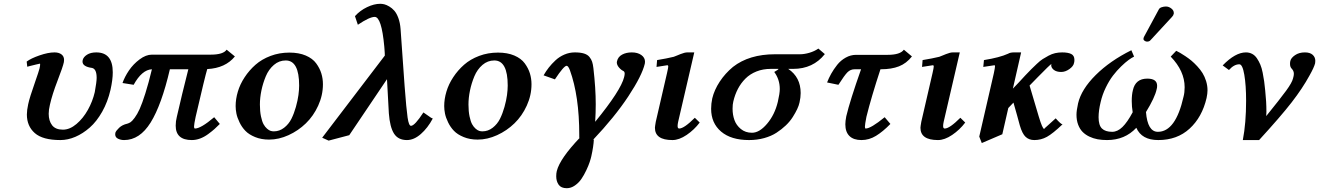

<svg xmlns="http://www.w3.org/2000/svg" viewBox="-20 -718 6877 1001"><path d="M556.2 -250Q541.5 -186.5 512.7 -135.5Q483.9 -84.5 448 -53Q412.1 -21.5 372.8 -4.6Q333.5 12.2 294.9 12.2Q202.6 12.2 161.4 -24.2Q120.1 -60.5 120.1 -121.1Q120.1 -143.1 127 -174.8Q134.3 -209.5 163.1 -291Q182.6 -346.7 186 -360.8Q188 -369.1 188.7 -375Q189.5 -380.9 189.2 -383.5Q189 -386.2 188 -386.2Q185.1 -386.2 168.5 -381.8L136.7 -374L122.1 -370.1L119.1 -397Q141.1 -413.6 186 -429.2Q231 -444.8 264.2 -444.8Q286.6 -444.8 300.3 -434.6Q314 -424.3 314 -405.8Q314 -397.9 313 -394Q308.1 -370.1 279.8 -296.9Q252.4 -226.1 240.2 -171.9Q233.9 -145.5 233.9 -125Q233.9 -87.9 251.7 -64.9Q269.5 -42 308.1 -42Q343.8 -42 378.7 -71.5Q413.6 -101.1 438.2 -145.3Q462.9 -189.5 474.1 -237.8Q483.9 -291.5 483.9 -312Q483.9 -358.4 460 -363.8Q410.2 -370.6 410.2 -397Q410.2 -401.9 411.1 -404.8Q415 -420.9 433.8 -432.9Q452.6 -444.8 481.9 -444.8Q567.9 -444.8 567.9 -340.8Q567.9 -302.7 556.2 -250Z M1078.6 -433.1Q1144 -433.1 1161.6 -459L1204.6 -423.8Q1155.3 -362.8 1060.5 -357.9Q1049.3 -321.8 1000 -108.9Q991.7 -69.8 991.7 -59.1Q991.7 -47.9 996.6 -47.9Q1026.9 -47.9 1096.7 -106.9L1126 -71.8Q1109.9 -55.7 1097.9 -44.9Q1085.9 -34.2 1065.4 -19Q1044.9 -3.9 1023.2 4.2Q1001.5 12.2 980 12.2Q896 12.2 896 -63Q896 -85.9 901.9 -108.9Q928.2 -224.6 961.9 -356.9H865.7Q822.3 -170.9 765.4 -79.3Q708.5 12.2 627 12.2Q609.9 12.2 595.2 5.1Q580.6 -2 580.6 -18.1Q580.6 -19.5 581.1 -22Q581.5 -24.4 581.5 -25.9Q585 -36.6 601.3 -52Q617.7 -67.4 643.6 -73.2Q652.3 -75.7 660.4 -80.8Q668.5 -85.9 681.9 -103.8Q695.3 -121.6 708.3 -150.1Q721.2 -178.7 738 -231.9Q754.9 -285.2 772 -356.9Q719.7 -354 676.8 -275.9L618.7 -285.2Q629.9 -317.4 652.3 -350.6Q674.8 -383.8 707.8 -408.4Q740.7 -433.1 772 -433.1Z M1407.7 -33.2Q1437 -33.2 1461.2 -52Q1485.4 -70.8 1499.3 -98.6Q1513.2 -126.5 1522.7 -160.6Q1532.2 -194.8 1535.9 -222.4Q1539.6 -250 1539.6 -272Q1539.6 -402.8 1469.7 -402.8Q1435.1 -402.8 1408 -379.6Q1380.9 -356.4 1365.7 -320.1Q1350.6 -283.7 1342.8 -245.8Q1335 -208 1335 -172.9Q1335 -137.7 1340.6 -111.1Q1346.2 -84.5 1354 -70.3Q1361.8 -56.2 1372.3 -47.1Q1382.8 -38.1 1391.1 -35.6Q1399.4 -33.2 1407.7 -33.2ZM1208.5 -165Q1208.5 -201.7 1220 -240.2Q1231.4 -278.8 1255.4 -315.2Q1279.3 -351.6 1312 -380.4Q1344.7 -409.2 1390.6 -426.5Q1436.5 -443.8 1488.8 -443.8Q1538.1 -443.8 1574 -428.5Q1609.9 -413.1 1628.4 -387.7Q1647 -362.3 1655.3 -335.2Q1663.6 -308.1 1663.6 -278.8Q1663.6 -221.2 1638.9 -167.2Q1614.3 -113.3 1574.7 -75Q1535.2 -36.6 1484.4 -13.4Q1433.6 9.8 1382.8 9.8Q1342.3 9.8 1310.1 -3.4Q1277.8 -16.6 1259.3 -35.9Q1240.7 -55.2 1228.8 -80.1Q1216.8 -105 1212.6 -125.7Q1208.5 -146.5 1208.5 -165Z M2227.5 -104 2236.3 -100.1Q2210 -50.8 2174.1 -19.3Q2138.2 12.2 2101.6 12.2Q2055.7 12.2 2034.2 -21.5Q2012.7 -55.2 2007.3 -127L1997.6 -305.2L1800.8 -13.2L1693.4 15.1L1659.7 0L1986.3 -428.2Q1986.3 -435.1 1985.8 -442.9Q1985.4 -450.7 1984.6 -460.7Q1983.9 -470.7 1983.4 -476.1Q1969.2 -629.9 1933.6 -629.9Q1906.7 -629.9 1845.7 -588.9L1830.6 -633.8Q1856.9 -663.1 1893.6 -680.7Q1930.2 -698.2 1962.4 -698.2Q1972.2 -698.2 1983.4 -695.6Q1994.6 -692.9 2009.3 -684.3Q2023.9 -675.8 2035.9 -662.1Q2047.9 -648.4 2056.9 -623.8Q2065.9 -599.1 2068.4 -566.9L2089.4 -270Q2098.6 -148.4 2105 -105.2Q2111.3 -62 2122.6 -62Q2142.1 -62 2187.5 -131.8Z M2495.1 -33.2Q2524.4 -33.2 2548.6 -52Q2572.8 -70.8 2586.7 -98.6Q2600.6 -126.5 2610.1 -160.6Q2619.6 -194.8 2623.3 -222.4Q2627 -250 2627 -272Q2627 -402.8 2557.1 -402.8Q2522.5 -402.8 2495.4 -379.6Q2468.3 -356.4 2453.1 -320.1Q2438 -283.7 2430.2 -245.8Q2422.4 -208 2422.4 -172.9Q2422.4 -137.7 2428 -111.1Q2433.6 -84.5 2441.4 -70.3Q2449.2 -56.2 2459.7 -47.1Q2470.2 -38.1 2478.5 -35.6Q2486.8 -33.2 2495.1 -33.2ZM2295.9 -165Q2295.9 -201.7 2307.4 -240.2Q2318.8 -278.8 2342.8 -315.2Q2366.7 -351.6 2399.4 -380.4Q2432.1 -409.2 2478 -426.5Q2523.9 -443.8 2576.2 -443.8Q2625.5 -443.8 2661.4 -428.5Q2697.3 -413.1 2715.8 -387.7Q2734.4 -362.3 2742.7 -335.2Q2751 -308.1 2751 -278.8Q2751 -221.2 2726.3 -167.2Q2701.7 -113.3 2662.1 -75Q2622.6 -36.6 2571.8 -13.4Q2521 9.8 2470.2 9.8Q2429.7 9.8 2397.5 -3.4Q2365.2 -16.6 2346.7 -35.9Q2328.1 -55.2 2316.2 -80.1Q2304.2 -105 2300 -125.7Q2295.9 -146.5 2295.9 -165Z M3341.8 -386.2Q3327.1 -323.7 3256.1 -216.1Q3185.1 -108.4 3070.8 12.2L3076.2 8.8Q3074.2 45.9 3063 96.2Q3060.1 109.4 3054.2 127.2Q3048.3 145 3036.6 169.9Q3024.9 194.8 3011.2 214.8Q2997.6 234.9 2977.3 249Q2957 263.2 2935.1 263.2Q2905.3 263.2 2892.6 245.1Q2879.9 227.1 2879.9 201.2Q2879.9 185.5 2882.8 173.8Q2899.4 108.4 3003.9 -1L3000 2V-15.1Q3000 -217.3 2951.2 -352.1Q2942.4 -375 2934.1 -375Q2919.9 -375 2873 -304.2L2814 -325.2Q2826.2 -346.7 2841.1 -365.7Q2856 -384.8 2876.2 -403.6Q2896.5 -422.4 2922.6 -433.6Q2948.7 -444.8 2977.1 -444.8Q3005.9 -444.8 3024.7 -439Q3043.5 -433.1 3053.2 -420.9Q3063 -408.7 3067.1 -396Q3071.3 -383.3 3073.7 -362.8Q3085.9 -257.3 3085.9 -174.8Q3085.9 -131.3 3083 -83Q3216.8 -246.6 3233.9 -315.9Q3236.8 -327.6 3236.8 -334Q3236.8 -343.3 3231 -347.2Q3218.3 -353 3207 -366.2Q3195.8 -379.4 3195.8 -393.1Q3195.8 -394 3196.3 -396Q3196.8 -397.9 3196.8 -398.9Q3202.1 -421.9 3223.4 -433.3Q3244.6 -444.8 3273.9 -444.8Q3304.2 -444.8 3323.5 -431.2Q3342.8 -417.5 3342.8 -396Q3342.8 -394.5 3342.3 -391.4Q3341.8 -388.2 3341.8 -386.2Z M3599.6 -444.8 3515.6 -83Q3512.7 -69.8 3512.7 -61Q3512.7 -47.9 3521 -47.9Q3546.4 -47.9 3602.5 -104L3627.9 -79.1Q3599.6 -41.5 3560.1 -14.6Q3520.5 12.2 3485.8 12.2Q3394.5 12.2 3394.5 -51.8Q3394.5 -57.6 3398.9 -83L3457.5 -336.9Q3463.9 -364.7 3463.9 -371.1Q3463.9 -377.9 3459 -377.9Q3457 -377.9 3402.8 -369.1L3405.8 -404.8Q3456.5 -413.1 3492.7 -421.9Q3499.5 -424.3 3513.7 -430.2L3527.8 -436Q3549.8 -444.8 3563 -444.8Z M3900.4 -25.9Q3939.5 -25.9 3979.2 -72.8Q4019 -119.6 4035.2 -187Q4045.4 -231 4045.4 -253.9Q4045.4 -303.7 4016.6 -342.8Q4040 -356 4038.6 -358.9H3998.5Q3958 -358.9 3924.1 -345.5Q3890.1 -332 3866.5 -308.3Q3842.8 -284.7 3827.1 -254.6Q3811.5 -224.6 3803.2 -189Q3799.3 -173.8 3799.3 -150.9Q3799.3 -119.1 3809.1 -92Q3818.8 -64.9 3842.5 -45.4Q3866.2 -25.9 3900.4 -25.9ZM3801.3 -369.1Q3885.7 -435.1 4020.5 -435.1H4150.4Q4173.3 -435.1 4200 -442.9Q4226.6 -450.7 4246.6 -464.8L4280.3 -436Q4219.2 -358.9 4115.2 -358.9H4089.4Q4154.3 -315.4 4154.3 -232.9Q4154.3 -210 4148.4 -184.1Q4145 -168 4136.2 -149.2Q4127.4 -130.4 4113 -107.7Q4098.6 -85 4076.9 -64.2Q4055.2 -43.5 4028.1 -25.9Q4001 -8.3 3963.9 2Q3926.8 12.2 3885.3 12.2Q3791.5 12.2 3739.5 -32Q3687.5 -76.2 3687.5 -150.9Q3687.5 -177.7 3693.4 -205.1Q3704.1 -249.5 3732.4 -292.5Q3760.7 -335.4 3801.3 -369.1Z M4443.4 -432.1H4607.9Q4673.3 -432.1 4692.4 -459L4734.4 -423.8Q4705.6 -387.2 4666.7 -372.1Q4627.9 -356.9 4573.2 -356.9H4570.3Q4522.5 -211.4 4497.1 -108.9Q4489.3 -68.8 4489.3 -58.1Q4489.3 -47.9 4493.2 -47.9Q4520 -47.9 4592.3 -106.9L4622.1 -71.8Q4583 -31.7 4547.1 -9.8Q4511.2 12.2 4471.2 12.2Q4430.2 12.2 4408.7 -8.8Q4387.2 -29.8 4387.2 -69.8Q4387.2 -86.4 4392.1 -111.8Q4411.1 -192.4 4469.2 -356.9H4436Q4414.1 -356.9 4398.4 -341.3Q4382.8 -325.7 4351.1 -275.9L4292 -288.1Q4300.8 -311 4313.5 -333.7Q4326.2 -356.4 4344.7 -379.9Q4363.3 -403.3 4389.2 -417.7Q4415 -432.1 4443.4 -432.1Z M4983.9 -444.8 4899.9 -83Q4897 -69.8 4897 -61Q4897 -47.9 4905.3 -47.9Q4930.7 -47.9 4986.8 -104L5012.2 -79.1Q4983.9 -41.5 4944.3 -14.6Q4904.8 12.2 4870.1 12.2Q4778.8 12.2 4778.8 -51.8Q4778.8 -57.6 4783.2 -83L4841.8 -336.9Q4848.1 -364.7 4848.1 -371.1Q4848.1 -377.9 4843.3 -377.9Q4841.3 -377.9 4787.1 -369.1L4790 -404.8Q4840.8 -413.1 4877 -421.9Q4883.8 -424.3 4897.9 -430.2L4912.1 -436Q4934.1 -444.8 4947.3 -444.8Z M5579.6 -390.1Q5576.7 -373 5555.4 -357.9Q5534.2 -342.8 5512.7 -342.8Q5488.3 -342.8 5474.4 -353.5Q5460.4 -364.3 5460.4 -378.9Q5460.4 -381.8 5461.9 -384.8Q5453.1 -379.9 5389.6 -314.9L5347.7 -272L5395.5 -110.8Q5415 -45.9 5423.8 -45.9Q5423.3 -45.9 5429.2 -51.8L5452.1 -72.3L5483.9 -101.1Q5511.7 -69.8 5519.5 -69.8Q5468.8 -21.5 5438.2 -4.6Q5407.7 12.2 5372.6 12.2Q5345.2 12.2 5327.4 -4.2Q5309.6 -20.5 5296.9 -64L5282.7 -116.2Q5272 -155.3 5263.7 -183.1L5236.8 -154.8L5205.6 -18.1L5098.6 27.8L5085.4 -5.9L5161.6 -336.9Q5167.5 -365.2 5167.5 -372.1Q5167.5 -377.9 5164.6 -377.9Q5160.6 -377.9 5106.4 -369.1L5109.9 -404.8Q5191.9 -418 5235.8 -438Q5246.6 -444.8 5266.6 -444.8H5303.7L5260.7 -255.9L5291.5 -288.1Q5313.5 -311 5325.7 -325.2L5356.9 -357.4L5385.3 -384.8Q5403.3 -401.9 5416 -409.9Q5428.7 -418 5446.3 -427.5Q5463.9 -437 5481.2 -440.9Q5498.5 -444.8 5517.6 -444.8Q5548.3 -444.8 5564.9 -436.5Q5581.5 -428.2 5581.5 -405.8Q5581.5 -396 5579.6 -390.1Z M6058.6 -684.1Q6073.2 -684.1 6086.4 -674.1Q6099.6 -664.1 6099.6 -650.9V-647Q6097.7 -637.2 6090.3 -629.9L5977.5 -507.8Q5971.7 -501 5959.5 -501Q5954.1 -501 5947.8 -505.1Q5941.4 -509.3 5941.4 -514.2Q5941.4 -520 5944.3 -525.9L6021.5 -668.9Q6025.4 -676.8 6036.6 -680.4Q6047.9 -684.1 6058.6 -684.1ZM6270.5 -207Q6247.1 -106.9 6182.1 -47.4Q6117.2 12.2 6018.6 12.2Q5932.1 12.2 5904.3 -51.8Q5844.7 12.2 5751.5 12.2Q5725.1 12.2 5702.4 8.1Q5679.7 3.9 5659.2 -5.9Q5638.7 -15.6 5624 -30.5Q5609.4 -45.4 5600.8 -68.4Q5592.3 -91.3 5592.3 -120.1Q5592.3 -141.6 5600.6 -179.2Q5617.7 -252.4 5692.4 -326.7Q5767.1 -400.9 5878.4 -456.1L5892.6 -422.9Q5880.9 -417.5 5864 -405.3Q5847.2 -393.1 5825 -371.6Q5802.7 -350.1 5782.7 -324Q5762.7 -297.9 5744.9 -261.2Q5727.1 -224.6 5718.3 -186Q5707.5 -141.6 5707.5 -106.9Q5707.5 -64.9 5725.1 -47.9Q5742.7 -30.8 5778.3 -30.8Q5806.2 -30.8 5831.8 -55.7Q5857.4 -80.6 5885.3 -132.8Q5880.4 -161.6 5880.4 -190.9Q5880.4 -224.6 5886.2 -247.1Q5899.4 -308.1 5961.4 -308.1Q6012.7 -308.1 6012.7 -271Q6012.7 -260.3 6010.3 -252.9Q6001 -209.5 5954.6 -133.8Q5962.9 -30.8 6016.6 -30.8Q6109.4 -30.8 6150.4 -213.9Q6156.2 -235.4 6156.2 -263.2Q6156.2 -347.7 6083.5 -422.9L6112.3 -453.1Q6123 -447.8 6132.6 -442.4Q6142.1 -437 6159.7 -425.3Q6177.2 -413.6 6191.4 -401.9Q6205.6 -390.1 6221.9 -372.6Q6238.3 -355 6249.5 -336.9Q6260.7 -318.8 6268.1 -295.2Q6275.4 -271.5 6275.4 -247.1Q6275.4 -230.5 6270.5 -207Z M6783.2 -444.8Q6809.6 -444.8 6823.5 -432.4Q6837.4 -419.9 6837.4 -400.9Q6837.4 -393.1 6836.4 -388.2Q6831.1 -366.7 6807.1 -324.2Q6771 -257.8 6713.9 -184.1Q6656.7 -110.4 6544.4 12.2H6459.5Q6476.6 -76.2 6476.6 -192.9Q6476.6 -273.4 6467.3 -328.1Q6458 -382.8 6441.4 -382.8Q6413.6 -382.8 6387.2 -353L6354.5 -377Q6420.4 -444.8 6475.6 -444.8Q6493.7 -444.8 6508.3 -437Q6522.9 -429.2 6533.2 -413.8Q6543.5 -398.4 6550.8 -381.1Q6558.1 -363.8 6563 -339.1Q6567.9 -314.5 6570.8 -293.9Q6573.7 -273.4 6576.2 -246.1Q6582.5 -189 6582.5 -134.8Q6582.5 -119.6 6581.5 -112.8Q6654.3 -202.6 6685.3 -245.1Q6716.3 -287.6 6721.2 -309.1Q6725.6 -323.7 6725.6 -333Q6725.6 -348.6 6714.4 -359.9Q6705.6 -368.7 6705.6 -384.8Q6705.6 -396 6707.5 -400.9Q6710.9 -416 6731.7 -430.4Q6752.4 -444.8 6783.2 -444.8Z"/></svg>

Font: Linux Libertine G
Style: Bold Italic
Weight: 700
Italic angle: -11.5°
Designer: Philipp H. Poll
Foundry: Philipp H. Poll
Version: Version 4.1.0